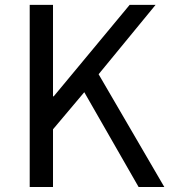

<svg xmlns="http://www.w3.org/2000/svg" viewBox="-20 -753 686 773"><path d="M99.6 0V-733.4H193.4V-365.2H196.3L502 -733.4H606.4L377 -454.1L641.6 0H538.1L319.3 -381.8L193.4 -232.4V0Z"/></svg>

Font: Taipei Sans TC Beta
Style: Regular
Weight: 400
Designer: JT Foundry
Foundry: JT Foundry
Version: Version 1.000